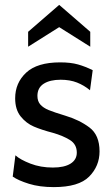

<svg xmlns="http://www.w3.org/2000/svg" viewBox="-20 -755 454 785"><path d="M32 -33 43 -120Q63 -102 104.5 -86Q146 -70 196 -70Q243 -70 268.5 -86Q294 -102 294 -131Q294 -165 266 -182.5Q238 -200 196 -212Q150 -224 118.5 -237.5Q87 -251 64.5 -279Q42 -307 42 -353Q42 -416 87 -458Q132 -500 226 -500Q269 -500 299 -491.5Q329 -483 359 -468L348 -386Q324 -406 295 -417.5Q266 -429 228 -429Q184 -429 158.5 -412.5Q133 -396 133 -363Q133 -341 145 -327.5Q157 -314 179 -305Q201 -296 247 -282Q304 -265 345.5 -234Q387 -203 387 -136Q387 -76 344.5 -33Q302 10 200 10Q142 10 98.5 -3.5Q55 -17 32 -33ZM95 -625 222 -735 349 -625V-564L222 -644L95 -564Z"/></svg>

Font: Cabin
Style: Regular
Weight: 400
Designer: Pablo Impallari
Foundry: Pablo Impallari. http://www.impallari.com Igino Marini. http://www.ikern.com
Version: Version 2.001